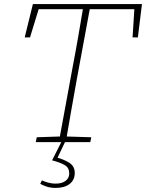

<svg xmlns="http://www.w3.org/2000/svg" viewBox="-20 -696 715 940"><path d="M101 -513 141 -676H675L655 -513H629L639 -670L654 -651H159L175 -670L127 -513ZM155 0 160 -24 281 -28H296L427 -24L422 0ZM268 0 335 -364Q350 -442 363.5 -520Q377 -598 390 -676H424L357 -313Q343 -235 329 -156.5Q315 -78 302 0ZM235 89 280 0H298L257 86L251 73Q293 84 319.5 101Q346 118 346 151Q346 185 321 204.5Q296 224 253 224Q227 224 208 217.5Q189 211 177 204L185 187Q198 193 215.5 198Q233 203 252 203Q283 203 301 189.5Q319 176 319 153Q319 126 298 113Q277 100 235 89Z"/></svg>

Font: Source Serif 4 ExtraLight
Style: Italic
Weight: 250
Italic angle: -12°
Designer: Frank Grießhammer
Foundry: Adobe Systems Incorporated
Version: Version 4.004;hotconv 1.0.116;makeotfexe 2.5.65601